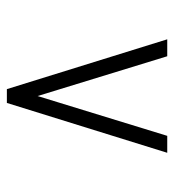

<svg xmlns="http://www.w3.org/2000/svg" viewBox="7 -527 516 570"><g transform="rotate(90 265.0 -242.0)"><path d="M96.7 -480.5H147L265.1 -95.7L383.3 -480.5H433.6L285.6 -4.4H244.6Z"/></g></svg>

Font: AzarMehrMonospaced
Style: SansRegular
Weight: 1
Designer: Amin Abedi
Version: Version 1.00